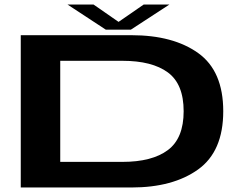

<svg xmlns="http://www.w3.org/2000/svg" viewBox="-20 -831 1074 851"><path d="M72 0H562.5Q747 0 858.2 -80Q969.5 -160 969.5 -338Q969.5 -516 858.8 -595.5Q748 -675 562.5 -675H72ZM247 -113.5V-561.5H522.5Q654 -561.5 724 -510Q794 -458.5 794 -338Q794 -218 724 -165.8Q654 -113.5 522.5 -113.5ZM449 -699.5H560L731 -811H617L505.5 -734L394.5 -811H279Z"/></svg>

Font: Anybody ExtraExpanded SemiBold
Style: Regular
Weight: 600
Width: 8
Version: Version 1.113;gftools[0.9.25]